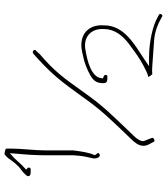

<svg xmlns="http://www.w3.org/2000/svg" viewBox="34 -790 722 829"><g transform="rotate(-90 394.5 -375.0)"><path d="M56 -626C42 -612 50 -603 65 -603H78C83 -603 86 -606 86 -611C86 -613 86 -614 85 -615L77 -623L85 -630C99 -642 112 -659 127 -674L148 -693L146 -666C142 -624 139 -581 139 -535V-417C138 -411 138 -403 137 -394C135 -371 130 -353 126 -335V-334C123 -325 129 -298 144 -306C156 -311 141 -321 140 -325V-328C152 -354 155 -383 160 -418V-535C160 -589 168 -641 168 -689V-706C168 -710 166 -712 157 -714C145 -717 143 -716 142 -715C137 -710 129 -704 125 -698C113 -680 96 -657 75 -643C69 -639 63 -633 56 -626ZM186 -93 196 -74V-73C199 -63 218 -72 214 -80L207 -98C203 -108 198 -116 201 -124V-125C210 -150 233 -167 250 -186C315 -255 349 -286 412 -375C472 -460 503 -502 576 -564L591 -581H593C593 -581 594 -582 594 -586C594 -590 589 -594 584 -594C583 -594 578 -593 577 -591L560 -576C488 -510 458 -472 394 -383C333 -296 297 -262 233 -194C203 -162 165 -134 186 -93ZM451 -300C448 -277 455 -273 467 -272H477C481 -271 486 -274 486 -278V-279C487 -286 479 -288 471 -291L472 -298C477 -341 544 -358 591 -366C653 -379 688 -338 684 -287C684 -238 653 -204 619 -178C592 -158 556 -131 524 -115C504 -105 497 -100 477 -95C478 -92 484 -83 489 -78C499 -79 511 -79 524 -78C564 -75 598 -73 636 -70C675 -67 707 -53 728 -41L739 -35C747 -31 753 -47 746 -49L735 -55C698 -76 629 -92 559 -92H524L550 -110C618 -155 700 -199 700 -286V-287C704 -340 676 -380 623 -384C596 -386 576 -378 547 -372C520 -364 485 -349 468 -334C458 -325 452 -315 451 -300Z"/></g></svg>

Font: Stray Cat
Style: ExLtExt
Weight: 200
Version: Version 1.0